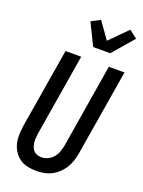

<svg xmlns="http://www.w3.org/2000/svg" viewBox="-181 -1073 867 1163"><g transform="rotate(20 252.5 -491.5)"><path d="M205 8Q176 8 148.5 2Q121 -4 99 -19.5Q77 -35 62 -58Q47 -81 40.5 -108Q34 -135 35 -164Q36 -193 40 -222L125 -735H226L139 -207Q137 -193 136 -178.5Q135 -164 136.5 -150Q138 -136 142.5 -123Q147 -110 156 -100Q165 -90 178 -85Q191 -80 206 -80Q226 -80 246.5 -89Q267 -98 281.5 -115Q296 -132 303.5 -152.5Q311 -173 315 -193L404 -735H505L413 -179Q409 -154 401 -130Q393 -106 379.5 -84Q366 -62 346.5 -43.5Q327 -25 303.5 -13Q280 -1 255 3.5Q230 8 205 8ZM274 -815 205 -956 263 -986 339 -879 450 -991 501 -951 384 -815Z"/></g></svg>

Font: Iosevka Term Curly SmBd Obl
Style: Regular
Weight: 600
Italic angle: -9°
Designer: Belleve Invis
Foundry: Belleve Invis
Version: Version 32.3.0